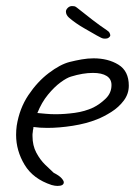

<svg xmlns="http://www.w3.org/2000/svg" viewBox="-20 -555 458 632"><path d="M169 57Q161 57 150 54Q89 34 61 -12.5Q33 -59 33 -111Q33 -119 33.5 -126.5Q34 -134 35 -141Q44 -198 73.5 -242Q103 -286 140.5 -314.5Q178 -343 209 -351Q229 -356 249 -359.5Q269 -363 288 -363Q336 -363 370 -342Q404 -321 404 -273Q404 -246 387.5 -224Q371 -202 346.5 -186.5Q322 -171 299 -162Q264 -148 219.5 -141Q175 -134 136 -134Q111 -134 90 -137V-136Q90 -132 89 -128.5Q88 -125 88 -121Q87 -117 87 -113.5Q87 -110 87 -107Q87 -76 99.5 -52.5Q112 -29 129 -12.5Q146 4 157 14Q175 23 182.5 31.5Q190 40 190 45Q190 57 169 57ZM163 -179Q193 -179 226 -183.5Q259 -188 287 -201Q309 -212 328 -230.5Q347 -249 347 -275Q347 -295 331 -305Q315 -315 286 -315Q253 -315 214 -303Q200 -299 179.5 -284Q159 -269 138 -243.5Q117 -218 103 -183Q115 -182 130.5 -180.5Q146 -179 163 -179ZM329 -428Q328 -428 322 -428Q316 -428 299 -438Q287 -445 258 -461.5Q229 -478 207 -497Q197 -506 197 -517Q197 -523 203 -529Q209 -535 217 -535Q221 -535 224.5 -534.5Q228 -534 233 -530Q259 -509 284.5 -489.5Q310 -470 331 -456Q339 -451 341 -446Q343 -441 343 -439Q343 -435 338.5 -431.5Q334 -428 329 -428Z"/></svg>

Font: Grape Nuts
Style: Regular
Weight: 400
Designer: Robert E. Leuschke
Foundry: Robert E. Leuschke
Version: Version 1.010; ttfautohint (v1.8.3)